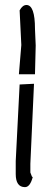

<svg xmlns="http://www.w3.org/2000/svg" viewBox="-20 -730 202 769"><path d="M116.2 -394.5 101.6 -74.2V-39.1L108.4 -21.5H111.3Q100.6 19.5 80.1 19.5Q43 19.5 43 -33.2V-85L58.6 -391.6ZM55.7 -432.6 65.4 -549.8 58.6 -688.5Q70.3 -710 85.9 -710Q120.1 -710 120.1 -614.3L123 -547.9L120.1 -432.6Z"/></svg>

Font: Sue Ellen Francisco 
Style: Regular
Weight: 400
Designer: Kimberly Geswein
Foundry: Kimberly Geswein
Version: Version 1.002 2007